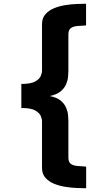

<svg xmlns="http://www.w3.org/2000/svg" viewBox="-20 -832 541 1024"><path d="M439.5 171.9Q418.9 171.9 389.2 170.7Q359.4 169.4 327.4 164.3Q295.4 159.2 267.3 147.5Q239.3 135.7 221.7 115.5Q204.1 95.2 204.1 63.5V-187Q204.1 -195.3 198 -211.9Q191.9 -228.5 168.7 -242.4Q145.5 -256.3 93.8 -255.9V-384.3Q145.5 -384.3 168.7 -397.9Q191.9 -411.6 198 -428.2Q204.1 -444.8 204.1 -453.1V-703.1Q204.1 -734.9 221.7 -755.4Q239.3 -775.9 267.1 -787.6Q294.9 -799.3 326.9 -804.4Q358.9 -809.6 388.7 -810.8Q418.5 -812 439 -812V-696.3Q412.1 -695.3 390.6 -693.1Q369.1 -690.9 356.9 -681.4Q344.7 -671.9 344.7 -647.9V-451.7Q344.7 -439.5 342.8 -420.4Q340.8 -401.4 332 -381.3Q323.2 -361.3 303 -344.5Q282.7 -327.6 245.6 -319.8Q282.7 -312.5 303 -295.9Q323.2 -279.3 332 -259Q340.8 -238.8 342.8 -220Q344.7 -201.2 344.7 -189V8.3Q344.7 31.7 356.9 41.3Q369.1 50.8 390.6 53Q412.1 55.2 439.5 56.6Z"/></svg>

Font: Comme Black
Style: Regular
Weight: 900
Version: Version 1.000;gftools[0.9.27]